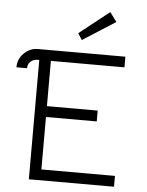

<svg xmlns="http://www.w3.org/2000/svg" viewBox="-60 -958 768 1006"><g transform="rotate(5 324.0 -455.0)"><path d="M515 -861 343 -751 321 -785 479 -910ZM578 -628H191V-390H458V-333H191V-57H578V0H130V-628Q98 -628 84 -614Q70 -600 70 -579H14Q14 -622 44 -652Q76 -684 117 -684H578Z"/></g></svg>

Font: Bellota
Style: Regular
Weight: 400
Designer: Kemie Guaida
Foundry: Kemie Guaida
Version: Version 1.000;PS 002.000;hotconv 1.0.70;makeotf.lib2.5.58329